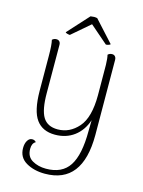

<svg xmlns="http://www.w3.org/2000/svg" viewBox="-136 -769 810 1086"><g transform="rotate(15 269.5 -226.5)"><path d="M456 -47Q456 238 236 238Q172 238 126 211Q80 184 80 129Q80 103 90.5 85.5Q101 68 118 68Q133 68 141 79Q120 90 120 123Q120 169 154.5 189Q189 209 235 209Q329 209 371 144.5Q413 80 413 -59L414 -123Q393 -60 346 -25Q299 10 234 10Q161 10 124.5 -40Q88 -90 87 -206L86 -412Q86 -476 79 -504Q89 -514 104 -514Q115 -514 121.5 -507Q128 -500 128 -487L129 -207Q129 -108 155 -65.5Q181 -23 241 -23Q311 -23 361.5 -80.5Q412 -138 412 -269Q412 -408 411 -446.5Q410 -485 405 -504Q415 -514 430 -514Q441 -514 447.5 -506.5Q454 -499 454 -486ZM144 -566 256 -689Q270 -691 277 -691Q285 -691 295 -689L407 -566Q404 -562 395.5 -559.5Q387 -557 381 -557L276 -648L170 -557Q164 -557 154.5 -559.5Q145 -562 144 -566Z"/></g></svg>

Font: Arima Madurai ExtraLight
Style: Regular
Weight: 275
Designer: Joana Correia and Natanael Gama
Foundry: NDISCOVER
Version: Version 1.019